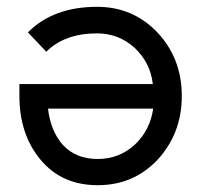

<svg xmlns="http://www.w3.org/2000/svg" viewBox="-20 -532 587 564"><path d="M37 -285V-250Q37 -194 52.5 -147Q68 -100 99 -63Q161 12 267 12Q373 12 444 -64Q514 -141 514 -250Q514 -360 443 -436Q371 -512 265 -512Q137 -512 62 -437L116 -380Q170 -434 265 -434Q329 -434 376 -391Q398 -370 411.5 -344Q425 -318 429 -285ZM267 -65Q203 -65 165 -106Q129 -146 121 -213H430Q421 -150 377 -108Q331 -65 267 -65Z"/></svg>

Font: Unageo
Style: Regular
Weight: 400
Designer: Richard Sepsi
Foundry: Richard Sepsi
Version: Version 2.000